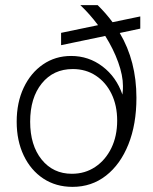

<svg xmlns="http://www.w3.org/2000/svg" viewBox="-20 -720 596 748"><path d="M218 -592 362 -622Q329.5 -665.5 293 -700H360.5Q393.5 -667.5 418.5 -633.5L526.5 -656V-608.5L446.5 -591.5Q511.5 -482 511.5 -339Q511.5 -235.5 480.2 -157.5Q449 -79.5 393 -35.8Q337 8 262.5 8Q198 8 149 -24.2Q100 -56.5 72.5 -114Q45 -171.5 45 -246Q45 -320.5 72.2 -378.2Q99.5 -436 147.5 -469Q195.5 -502 257 -502Q325.5 -502 379.2 -461.2Q433 -420.5 457 -351.5Q458.5 -364 458.8 -371.5Q459 -379 459 -385Q459 -426 440.5 -477.5Q422 -529 390 -580L218 -544ZM436.5 -250Q436.5 -309 414.5 -354.2Q392.5 -399.5 353.5 -425.2Q314.5 -451 263.5 -451Q188 -451 142.8 -395Q97.5 -339 97.5 -246Q97.5 -154 142.2 -98.5Q187 -43 260 -43Q311.5 -43 351.2 -69.8Q391 -96.5 413.8 -143.2Q436.5 -190 436.5 -250Z"/></svg>

Font: Overused Grotesk Light
Style: Regular
Weight: 300
Version: Version 0.004